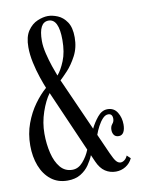

<svg xmlns="http://www.w3.org/2000/svg" viewBox="-82 -766 620 833"><g transform="rotate(-10 228.0 -350.0)"><path d="M148.5 9Q105.5 9 75.5 -14.8Q45.5 -38.5 30 -78.8Q14.5 -119 14.5 -168.5Q14.5 -220.5 31 -265.2Q47.5 -310 73 -345.2Q98.5 -380.5 125.5 -403.5Q117.5 -422.5 106.8 -454.2Q96 -486 88.2 -522Q80.5 -558 80.5 -590Q80.5 -636 98.2 -662Q116 -688 141 -698.5Q166 -709 187 -709Q207 -709 230 -699.5Q253 -690 269.5 -665.8Q286 -641.5 286 -598Q286 -552.5 267 -516.8Q248 -481 225.5 -457.2Q203 -433.5 193 -424.5L296 -193.5Q307.5 -218 327 -242Q346.5 -266 371.5 -266Q400 -266 414.5 -242.5Q429 -219 429 -189Q429 -167.5 421.8 -155Q414.5 -142.5 400.5 -142.5Q386 -142.5 379.5 -151.8Q373 -161 373 -174Q373 -189.5 381.2 -199Q389.5 -208.5 389.5 -221Q389.5 -243.5 370.5 -243.5Q358 -243.5 346.2 -231Q334.5 -218.5 324.8 -200Q315 -181.5 309 -164L348 -76.5Q360.5 -48.5 369.2 -38.5Q378 -28.5 388.5 -28.5Q397 -28.5 405.8 -35.2Q414.5 -42 419 -53.5L434.5 -39Q424.5 -17.5 404.8 -5.2Q385 7 361.5 7Q335.5 7 314.5 -6.8Q293.5 -20.5 279.5 -52.5L266.5 -82Q258.5 -62 244 -40.8Q229.5 -19.5 206 -5.2Q182.5 9 148.5 9ZM143 -606.5Q143 -581.5 150.5 -550.5Q158 -519.5 167.5 -491.5Q177 -463.5 183.5 -447.5Q201 -467.5 216.2 -504.8Q231.5 -542 231.5 -596Q231.5 -689 186.5 -689Q143 -689 143 -606.5ZM84 -208.5Q84 -162.5 93.8 -122.5Q103.5 -82.5 124 -58Q144.5 -33.5 177 -33.5Q203 -33.5 223.2 -56.5Q243.5 -79.5 255 -108.5L137 -378.5Q116 -350.5 100 -303.8Q84 -257 84 -208.5Z"/></g></svg>

Font: Imbue 50pt
Style: Regular
Weight: 400
Designer: Tyler Finck
Foundry: Etcetera Type Company
Version: Version 1.102; ttfautohint (v1.8.3)